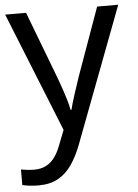

<svg xmlns="http://www.w3.org/2000/svg" viewBox="-55 -578 619 861"><g transform="rotate(-5 255.0 -148.0)"><path d="M1 -536H95L211 -231Q221 -204 229.5 -179Q238 -154 245 -130.5Q252 -107 256 -85H260Q266 -110 279 -150.5Q292 -191 306 -232L415 -536H510L279 74Q260 124 234.5 161.5Q209 199 172.5 219.5Q136 240 84 240Q60 240 42 237.5Q24 235 11 232V162Q22 164 37.5 166Q53 168 70 168Q101 168 123.5 156.5Q146 145 162 123.5Q178 102 189 73L217 2Z"/></g></svg>

Font: ukorean25
Style: Book
Weight: 400
Designer: Jelle Bosma - Monotype Design Team
Foundry: Monotype Imaging Inc.
Version: Version 2.003